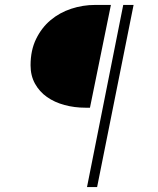

<svg xmlns="http://www.w3.org/2000/svg" viewBox="-20 -679 640 779"><path d="M327 -242Q282 -242 241.5 -253Q201 -264 170.5 -285.5Q140 -307 122 -339.5Q104 -372 104 -414Q104 -475 126.5 -521Q149 -567 185.5 -597.5Q222 -628 269 -643.5Q316 -659 366 -659H430L345 -242ZM333 80 480 -659H522L374 80Z"/></svg>

Font: Source Code Pro Light
Style: Italic
Weight: 300
Italic angle: -11°
Monospace: yes
Designer: Paul D. Hunt, Teo Tuominen
Foundry: Adobe Systems Incorporated
Version: Version 1.050;PS 1.000;hotconv 16.6.51;makeotf.lib2.5.65220